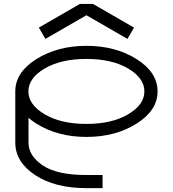

<svg xmlns="http://www.w3.org/2000/svg" viewBox="-20 -991 889 987"><path d="M424.3 -755.4Q573.2 -755.4 681.6 -687.5Q790 -619.6 790 -521Q790 -423.3 681.6 -355.2Q573.2 -287.1 424.3 -287.1Q276.4 -287.1 167.5 -355.2Q58.6 -423.3 58.6 -521Q58.6 -619.6 167.5 -687.5Q276.4 -755.4 424.3 -755.4ZM423.8 -688Q293 -688 209.5 -638.7Q126 -589.4 126 -521Q126 -453.1 209.5 -403.6Q293 -354 423.8 -354Q555.7 -354 638.9 -403.6Q722.2 -453.1 722.2 -521Q722.2 -589.4 638.9 -638.7Q555.7 -688 423.8 -688ZM635.3 -791 424.3 -912.6 458 -970.7 668.9 -849.1ZM213.4 -791 179.7 -849.1 390.6 -970.7 424.3 -912.6ZM390.6 -970.7H458V-912.6H390.6ZM126.5 -257.8Q126.5 -189.9 200 -140.6Q273.4 -91.3 423.8 -91.3H507.3V-23.9H424.3Q261.7 -23.9 160.2 -91.3Q58.6 -158.7 58.6 -258.3V-521H126.5Z"/></svg>

Font: Stelpolvo Sans Regula
Style: Regular
Weight: 400
Designer: Itomi Saki
Foundry: Itomi Saki
Version: Version 1.003;December 30, 2023;FontCreator 15.0.0.2927 64-b